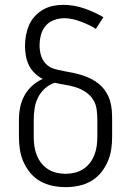

<svg xmlns="http://www.w3.org/2000/svg" viewBox="-20 -763 540 791"><path d="M250 8Q223 8 196.5 2.5Q170 -3 146.5 -16Q123 -29 105.5 -50Q88 -71 77 -95.5Q66 -120 62 -146.5Q58 -173 58 -200V-269Q58 -295 63 -320.5Q68 -346 80.5 -369Q93 -392 112.5 -409.5Q132 -427 156 -438Q138 -447 123 -461.5Q108 -476 99 -494.5Q90 -513 86.5 -533.5Q83 -554 83 -574Q83 -596 87 -617.5Q91 -639 99.5 -659Q108 -679 123 -695.5Q138 -712 157 -723Q176 -734 197.5 -738.5Q219 -743 240 -743Q284 -743 326.5 -728.5Q369 -714 406 -692L375 -644Q361 -653 345 -660.5Q329 -668 313 -674Q297 -680 279.5 -684Q262 -688 245 -688Q224 -688 203 -680.5Q182 -673 168 -656.5Q154 -640 148.5 -618.5Q143 -597 143 -576Q143 -556 148.5 -536Q154 -516 168 -501Q182 -486 201.5 -480Q221 -474 241 -470.5Q261 -467 280.5 -463Q300 -459 319 -453Q338 -447 356.5 -437.5Q375 -428 390 -415Q405 -402 416 -385Q427 -368 433 -348.5Q439 -329 440.5 -309Q442 -289 442 -269V-200Q442 -173 438 -146.5Q434 -120 423 -95.5Q412 -71 394.5 -50Q377 -29 353.5 -16Q330 -3 303.5 2.5Q277 8 250 8ZM250 -47Q269 -47 288 -51.5Q307 -56 323 -66.5Q339 -77 350.5 -92Q362 -107 369 -125Q376 -143 378.5 -162Q381 -181 381 -200V-269Q381 -291 378 -313Q375 -335 363 -353.5Q351 -372 332 -384.5Q313 -397 292 -403.5Q271 -410 249.5 -413.5Q228 -417 206 -422Q183 -415 165 -398.5Q147 -382 136.5 -361Q126 -340 122.5 -316Q119 -292 119 -269V-200Q119 -181 121.5 -162Q124 -143 131 -125Q138 -107 149.5 -92Q161 -77 177 -66.5Q193 -56 212 -51.5Q231 -47 250 -47Z"/></svg>

Font: Iosevka Light
Style: Regular
Weight: 300
Monospace: yes
Designer: Belleve Invis
Foundry: Belleve Invis
Version: Version 32.5.0; ttfautohint (v1.8.4)